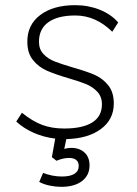

<svg xmlns="http://www.w3.org/2000/svg" viewBox="-20 -532 532 744"><path d="M261 -271Q314 -256 345.5 -242.5Q377 -229 399 -202Q421 -175 421 -131Q421 -69 371 -32Q321 5 237 7L229 45Q242 41 256 41Q288 41 307.5 59Q327 77 327 109Q327 147 298 169.5Q269 192 217 192Q197 192 174 187.5Q151 183 132 173L147 138Q183 152 220 152Q252 152 268.5 141.5Q285 131 285 111Q285 96 275.5 88Q266 80 248 80Q225 80 199 91L181 77L194 5Q150 0 110.5 -17.5Q71 -35 43 -61L65 -95Q106 -62 143.5 -48Q181 -34 229 -34Q300 -34 337.5 -57.5Q375 -81 375 -128Q375 -157 357.5 -176Q340 -195 315 -205.5Q290 -216 245 -229Q194 -244 162 -258Q130 -272 108 -299Q86 -326 86 -369Q85 -435 135.5 -473.5Q186 -512 271 -512Q322 -512 366 -494.5Q410 -477 438 -445L415 -409Q351 -472 272 -472Q204 -472 167.5 -446Q131 -420 131 -370Q131 -341 148.5 -322.5Q166 -304 191.5 -294Q217 -284 261 -271Z"/></svg>

Font: Muli ExtraLight
Style: Italic
Weight: 275
Italic angle: -4.541°
Designer: Vernon Adams
Foundry: Vernon Adams
Version: Version 2.001